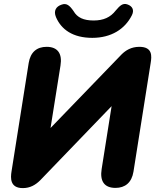

<svg xmlns="http://www.w3.org/2000/svg" viewBox="-20 -954 796 984"><path d="M97 10C134 10 162 -6 186 -30L552 -410L501 -88C491 -26 514 9 572 9C621 9 655 -18 664 -74L752 -630C758 -666 763 -714 694 -714C653 -714 624 -696 603 -675L239 -298L290 -618C300 -679 276 -714 219 -714C169 -714 136 -687 127 -631L39 -75C34 -43 30 10 97 10ZM453 -760C549 -760 620 -804 656 -876C669 -902 659 -922 634 -931C610 -940 595 -926 573 -900C546 -865 510 -849 460 -849C408 -849 376 -864 357 -897C337 -926 321 -940 295 -930C268 -921 253 -899 267 -866C294 -803 353 -760 453 -760Z"/></svg>

Font: SN Pro Heavy
Style: Italic
Weight: 800
Italic angle: -9°
Designer: Tobias Whetton
Foundry: Supernotes
Version: Version 1.001;Glyphs 3.2 (3249)